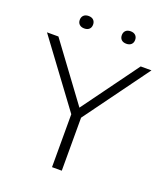

<svg xmlns="http://www.w3.org/2000/svg" viewBox="-173 -1027 983 1137"><g transform="rotate(20 318.0 -458.0)"><path d="M290 0V-333.5L-11 -740H61L322 -386.5L579.5 -740H647.5L351.5 -334V0ZM453 -837Q433 -837 422 -847.5Q411 -858 411 -876Q411 -894 422 -904.8Q433 -915.5 453 -915.5Q472.5 -915.5 483.8 -904.8Q495 -894 495 -876Q495 -858 483.8 -847.5Q472.5 -837 453 -837ZM188 -837Q168.5 -837 157.2 -847.5Q146 -858 146 -876Q146 -894 157.2 -904.8Q168.5 -915.5 188 -915.5Q208 -915.5 219 -904.8Q230 -894 230 -876Q230 -858 219 -847.5Q208 -837 188 -837Z"/></g></svg>

Font: Encode Sans Expanded Light
Style: Regular
Weight: 300
Width: 7
Designer: Multiple Designers
Foundry: Impallari Type
Version: Version 3.000; ttfautohint (v1.8.3) -l 8 -r 50 -G 200 -x 14 